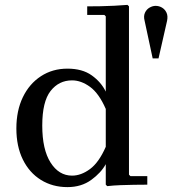

<svg xmlns="http://www.w3.org/2000/svg" viewBox="-20 -756 722 786"><path d="M508 -41 514 -35H583V0Q557 0 529 0.5Q501 1 473 2Q445 3 419 6L413 0V-84Q394 -49 353.5 -19.5Q313 10 256 10Q195 10 147.5 -19.5Q100 -49 73.5 -103Q47 -157 47 -230Q47 -303 73.5 -358Q100 -413 147.5 -444Q195 -475 256 -475Q317 -475 355.5 -447.5Q394 -420 413 -381V-689L407 -695H337V-730Q363 -730 391.5 -730.5Q420 -731 448 -732.5Q476 -734 502 -736L508 -730ZM413 -155V-310Q385 -374 348.5 -400.5Q312 -427 275 -427Q221 -427 187 -383.5Q153 -340 153 -242Q153 -144 187 -90.5Q221 -37 275 -37Q312 -37 348.5 -64Q385 -91 413 -155ZM617 -732Q631 -732 643 -725Q655 -718 661.5 -704.5Q668 -691 664 -671L629 -517H605L572 -671Q567 -690 573.5 -704Q580 -718 592.5 -725Q605 -732 617 -732Z"/></svg>

Font: Brygada 1918 Medium
Style: Regular
Weight: 500
Designer: Mateusz Machalski | Borys Kosmynka | Przemek Hoffer
Foundry: NIEPODLEGLA 2018
Version: Version 3.006